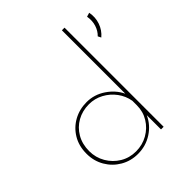

<svg xmlns="http://www.w3.org/2000/svg" viewBox="-206 -888 1030 1030"><g transform="rotate(-45 309.5 -373.0)"><path d="M249 6Q195 6 150.5 -20Q106 -46 80 -90.5Q54 -135 54 -190Q54 -249 80.5 -293Q107 -337 151.5 -361.5Q196 -386 250 -386Q308 -386 357 -353Q406 -320 429 -271V-752H449V0H429V-108Q406 -57 357.5 -25.5Q309 6 249 6ZM251 -11Q300 -11 340.5 -34Q381 -57 405 -96Q429 -135 429 -184V-217Q422 -259 396.5 -293.5Q371 -328 333 -348.5Q295 -369 251 -369Q201 -369 161 -346.5Q121 -324 97.5 -283.5Q74 -243 74 -190Q74 -141 98 -100Q122 -59 162 -35Q202 -11 251 -11ZM599 -715Q607 -675 594 -637.5Q581 -600 551 -575L542 -593Q563 -613 572.5 -643Q582 -673 576 -708Z"/></g></svg>

Font: Synthetic Thin
Style: Regular
Weight: 100
Designer: Santiago Orozco
Foundry: Typemade
Version: Version 2.000; ttfautohint (v1.8.4.7-5d5b)